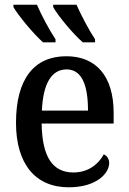

<svg xmlns="http://www.w3.org/2000/svg" viewBox="-20 -786 547 816"><path d="M332 -606H384V-619C358 -658 325 -721 305 -766H206V-756C225 -721 290 -642 332 -606ZM163 -606H216V-619C190 -658 156 -721 137 -766H37V-756C57 -721 122 -642 163 -606ZM272 10C391 10 444 -50 444 -93C444 -112 433 -125 421 -130C399 -89 356 -53 292 -53C205 -53 159 -117 157 -261H463V-306C463 -464 387 -547 262 -547C126 -547 48 -452 48 -264C48 -91 129 10 272 10ZM354 -316H158C163 -429 198 -491 263 -491C329 -491 354 -422 354 -316Z"/></svg>

Font: Noto Serif SemiCondensed Medium
Style: Regular
Weight: 500
Width: 4
Designer: Monotype Design Team
Foundry: Monotype Imaging Inc.
Version: Version 2.014